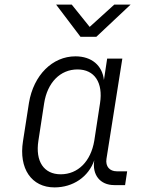

<svg xmlns="http://www.w3.org/2000/svg" viewBox="-20 -805 640 835"><path d="M330 -645H399L548 -785H477L370 -688L292 -785H224ZM217 10C298 10 365 -36 390 -108C380 -45 415 0 477 0H524L533 -60H488C457 -60 438 -81 443 -114L512 -550H446L432 -457C425 -520 379 -560 308 -560C208 -560 126 -478 106 -358L80 -191C61 -72 117 10 217 10ZM244 -47C171 -47 133 -103 147 -193L172 -356C186 -446 242 -503 317 -503C391 -503 429 -446 415 -356L390 -193C375 -103 319 -47 244 -47Z"/></svg>

Font: JetBrains Mono ExtraLight
Style: Italic
Weight: 240
Italic angle: -9°
Monospace: yes
Designer: Philipp Nurullin, Konstantin Bulenkov
Foundry: JetBrains
Version: Version 2.305